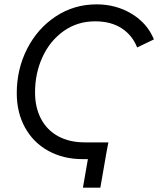

<svg xmlns="http://www.w3.org/2000/svg" viewBox="-20 -726 727 882"><path d="M57 -298Q57 -408 104.5 -501.5Q152 -595 236 -650.5Q320 -706 424 -706Q513 -706 585 -662.5Q657 -619 687 -545L610 -508Q588 -564 539 -596Q490 -628 417 -628Q335 -628 272 -583Q209 -538 175 -463.5Q141 -389 141 -302Q141 -232 168.5 -180Q196 -128 247.5 -100Q299 -72 369 -72H478L470 -31L463 5H359Q271 5 202 -33Q133 -71 95 -140Q57 -209 57 -298ZM390 -31H470L441 136H361Z"/></svg>

Font: Fixel Italic Variable Display Thin
Style: Italic
Weight: 100
Italic angle: -10°
Designer: AlfaBravo + MacPaw
Foundry: Kyrylo Tkachov, Marchela Mozhyna, Serhii Makarenko, Maria Weinstein, Zakhar Kryvoshyya
Version: Version 1.210;Glyphs 3.2 (3217)